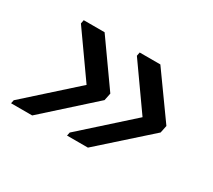

<svg xmlns="http://www.w3.org/2000/svg" viewBox="-85 -610 769 692"><g transform="rotate(30 300.0 -264.0)"><path d="M334 -68.8H247.1L250 -83L449.7 -262.2L321.3 -443.8L324.2 -459H410.2L540 -277.8L533.7 -247.1ZM102.1 -68.8H14.2L17.1 -83L216.8 -262.2L88.4 -443.8L91.3 -459H178.2L306.6 -277.8L300.3 -247.1Z"/></g></svg>

Font: Cousine
Style: Italic
Weight: 400
Italic angle: -12°
Monospace: yes
Designer: Steve Matteson
Foundry: Monotype Imaging Inc.
Version: Version 1.21